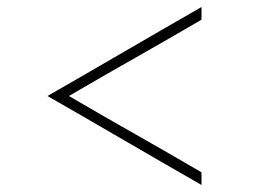

<svg xmlns="http://www.w3.org/2000/svg" viewBox="-20 -511 720 546"><path d="M553 -21V15Q443 -48 334 -111.5Q225 -175 115 -238Q225 -301 334 -364.5Q443 -428 553 -491V-455Q459 -400 364.5 -346.5Q270 -293 176 -238Q270 -183 364.5 -129.5Q459 -76 553 -21Z"/></svg>

Font: Josefin Slab Light
Style: Regular
Weight: 300
Designer: Santiago Orozco
Foundry: Typemade
Version: Version 2.000